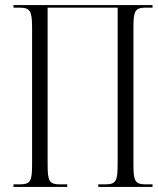

<svg xmlns="http://www.w3.org/2000/svg" viewBox="-20 -734 622 754"><path d="M33 0H244V-10H217C173 -10 167 -22 167 -90V-704H442V-91C442 -22 436 -10 392 -10H366V0H579V-10H554C510 -10 504 -22 504 -90V-624C504 -692 510 -704 554 -704H579V-714H33V-704H54C99 -704 106 -692 106 -623V-90C106 -22 100 -10 56 -10H33Z"/></svg>

Font: Noto Serif Display ExtraCondensed Light
Style: Regular
Weight: 300
Width: 2
Designer: Monotype Design Team
Foundry: Monotype Imaging Inc.
Version: Version 2.009